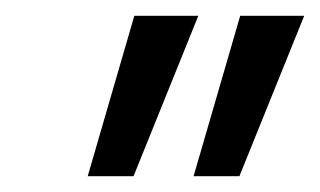

<svg xmlns="http://www.w3.org/2000/svg" viewBox="-20 -775 405 243"><path d="M225 -552 284 -755H365L283 -552ZM91 -552 150 -755H231L149 -552Z"/></svg>

Font: DM Sans 16pt
Style: Italic
Weight: 400
Italic angle: -10°
Version: Version 4.004;gftools[0.9.30]